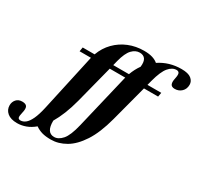

<svg xmlns="http://www.w3.org/2000/svg" viewBox="-392 -982 1498 1453"><g transform="rotate(30 357.0 -256.0)"><path d="M158 -466.5Q159 -471 160 -475.5H61L67 -512H171Q195 -578 241.5 -625.2Q288 -672.5 350 -697.8Q412 -723 483 -723Q526.5 -723 556 -714Q585.5 -705 605 -688Q690.5 -745 797 -745Q856.5 -745 882.8 -723.8Q909 -702.5 909 -672Q909 -634.5 885 -611.5Q861 -588.5 826 -588.5Q798.5 -588.5 790.2 -606.2Q782 -624 790 -659Q797.5 -694.5 791.5 -707.2Q785.5 -720 768 -720Q731 -720 699.8 -683Q668.5 -646 644 -554L633 -512H753.5L747 -475.5H623.5L540 -159.5Q504 -24 450.8 57.8Q397.5 139.5 334.5 176Q271.5 212.5 206 212.5Q159.5 212.5 128.2 203.5Q97 194.5 70 175.5Q35 205 -2.5 218.8Q-40 232.5 -78 232.5Q-134 232.5 -163.8 207.2Q-193.5 182 -193.5 143Q-193.5 113.5 -175 92.2Q-156.5 71 -123.5 71Q-91.5 71 -82 87.8Q-72.5 104.5 -81.5 141Q-90.5 178 -86.5 190Q-82.5 202 -65 202Q-43.5 202 -22.5 185.8Q-1.5 169.5 17.2 129.8Q36 90 51.5 19ZM344.5 -554 334 -512H471Q489.5 -563 519.5 -605Q525 -651.5 509.5 -673Q494 -694.5 461.5 -694.5Q425 -694.5 394.8 -663Q364.5 -631.5 344.5 -554ZM457.5 -466.5Q458.5 -471 460 -475.5H324.5L240 -146.5Q221.5 -76 199 -20.2Q176.5 35.5 151 78.5Q149 183 217.5 183Q254.5 183 287.8 145Q321 107 345 6Z"/></g></svg>

Font: Newsreader Display
Style: Bold Italic
Weight: 700
Italic angle: -17°
Designer: Hugues Gentile
Foundry: Production Type
Version: Version 1.001